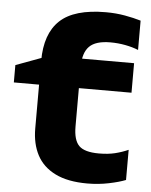

<svg xmlns="http://www.w3.org/2000/svg" viewBox="-55 -832 703 894"><g transform="rotate(5 296.0 -385.0)"><path d="M5 -504 140 -554 123 -534Q123 -661 189.5 -723.5Q256 -786 404 -786Q451 -786 493 -778.5Q535 -771 568 -761V-624Q541 -635 507 -641.5Q473 -648 437 -648Q368 -648 338.5 -618Q309 -588 309 -524L282 -561H555V-423H309V-244Q309 -180 335 -154Q361 -128 428 -128Q471 -128 503.5 -136Q536 -144 565 -157V-16Q535 -4 486.5 6Q438 16 386 16Q295 16 236.5 -13Q178 -42 150.5 -94.5Q123 -147 123 -218V-423H5Z"/></g></svg>

Font: Unbounded SemiBold
Style: Regular
Weight: 600
Designer: Luke Prowse, Jean-Baptiste Morizot, Fátima Lázaro, Florian Runge
Foundry: NaN
Version: Version 1.700